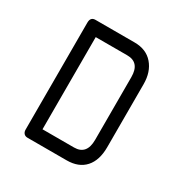

<svg xmlns="http://www.w3.org/2000/svg" viewBox="-106 -487 542 570"><g transform="rotate(30 165.0 -202.0)"><path d="M197 0H63Q55 0 50.5 -5Q46 -10 46 -18V-385Q46 -404 63 -404H197Q237 -404 259.5 -378Q282 -352 282 -310V-94Q282 -49 260 -24.5Q238 0 197 0ZM240 -310Q240 -360 197 -360H89V-44H197Q240 -44 240 -95Z"/></g></svg>

Font: Chathura
Style: Bold
Weight: 700
Designer: Appaji Ambarisha Darbha
Foundry: Aditya Fonts
Version: Version 1.001 2016